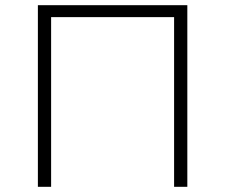

<svg xmlns="http://www.w3.org/2000/svg" viewBox="-20 -720 868 740"><path d="M702 -700V0H651V-654H177V0H126V-700Z"/></svg>

Font: Montserrat Atlas Light
Style: Regular
Weight: 300
Designer: Julieta Ulanovsky
Foundry: Julieta Ulanovsky
Version: Version 7.200